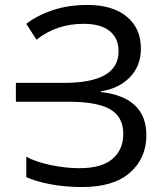

<svg xmlns="http://www.w3.org/2000/svg" viewBox="-20 -744 667 774"><path d="M548 -549Q548 -478 503.5 -432.5Q459 -387 387 -376V-373Q570 -352 570 -199Q570 -106 504 -48Q438 10 311 10Q243 10 184.5 -1Q126 -12 86 -30V-112Q125 -91 185 -78.5Q245 -66 300 -66Q390 -66 433.5 -103.5Q477 -141 477 -204Q477 -273 424 -303.5Q371 -334 253 -334H44V-410H239Q458 -410 458 -537Q458 -590 422 -619Q386 -648 317 -648Q208 -648 127 -584L86 -648Q132 -683 194 -703.5Q256 -724 333 -724Q434 -724 491 -677Q548 -630 548 -549Z"/></svg>

Font: Go Noto Current
Style: Regular
Weight: 400
Designer: Monotype Design Team
Foundry: Monotype Imaging Inc.
Version: Version 2.007; ttfautohint (v1.8) -l 8 -r 50 -G 200 -x 14 -D